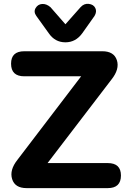

<svg xmlns="http://www.w3.org/2000/svg" viewBox="-20 -969 655 989"><path d="M317 -751Q263 -751 231 -798L167 -887Q152 -908 163.5 -927.5Q175 -947 197 -948.5Q219 -950 240 -932L317 -844L395 -932Q413 -952 437.5 -949Q462 -946 471 -927.5Q480 -909 467 -887L404 -798Q370 -751 317 -751ZM535 0H117Q57 0 42.5 -46.5Q28 -93 70 -146L398 -576H105Q37 -576 37 -641Q37 -705 105 -705H507Q567 -705 582 -659Q597 -613 554 -559L225 -129H535Q603 -129 603 -65Q603 0 535 0Z"/></svg>

Font: Nunito ExtraBold
Style: Regular
Weight: 800
Designer: Vernon Adams
Foundry: Vernon Adams
Version: Version 3.602